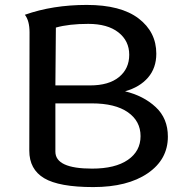

<svg xmlns="http://www.w3.org/2000/svg" viewBox="-20 -751 763 780"><path d="M615 -533Q615 -475 581.5 -436Q548 -397 488 -380Q563 -362 612.5 -316Q662 -270 662 -196Q662 -103 580 -47Q498 9 359 9Q220 9 159.5 -27Q99 -63 99 -139L100 -619Q100 -667 81 -691Q194 -731 332.5 -731Q471 -731 543 -676Q615 -621 615 -533ZM346 -404Q422 -404 463.5 -438Q505 -472 505 -528.5Q505 -585 461 -619.5Q417 -654 338.5 -654Q260 -654 207 -639L205 -404ZM205 -135Q205 -66 354 -66Q448 -66 499.5 -101.5Q551 -137 551 -198Q551 -259 499.5 -295Q448 -331 353 -331H205Z"/></svg>

Font: Laila Medium
Style: Regular
Weight: 500
Designer: Hitesh Malaviya
Foundry: Indian Type Foundry
Version: Version 1.302;PS 1.0;hotconv 1.0.78;makeotf.lib2.5.61930; tt